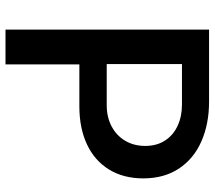

<svg xmlns="http://www.w3.org/2000/svg" viewBox="-61 -719 780 698"><g transform="rotate(90 329.0 -370.0)"><path d="M87.5 -740H350Q430.5 -740 493.8 -712.2Q557 -684.5 592.8 -630.5Q628.5 -576.5 628.5 -501Q628.5 -428.5 596 -376Q563.5 -323.5 504.5 -296Q445.5 -268.5 366.5 -268.5H214V0H87.5ZM363 -368Q406 -368 439.5 -385.8Q473 -403.5 491.8 -435.2Q510.5 -467 510.5 -508Q510.5 -549.5 491.2 -579.5Q472 -609.5 437.8 -625.5Q403.5 -641.5 360 -641.5H213V-368Z"/></g></svg>

Font: 1883 Sans SemiBold
Style: Regular
Weight: 600
Designer: 1883 Sans project is a fork of Public Sans.
Version: Version 1.009